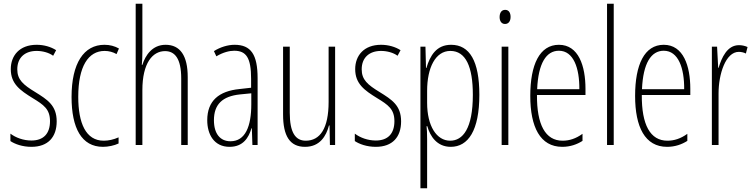

<svg xmlns="http://www.w3.org/2000/svg" viewBox="-20 -780 4051 1033"><path d="M285 -127C285 -213 235 -244 169 -285C105 -324 73 -351 73 -407C73 -471 115 -506 177 -506C209 -506 243 -497 266 -480L282 -510C254 -528 217 -539 177 -539C85 -539 38 -481 38 -408C38 -329 88 -294 156 -252C215 -216 249 -193 249 -128C249 -62 215 -24 149 -24C106 -24 65 -39 36 -61V-21C60 -5 100 10 149 10C239 10 285 -43 285 -127Z M534 10C562 10 595 3 618 -8V-41C591 -29 564 -23 538 -23C442 -23 401 -117 401 -259C401 -423 455 -506 543 -506C566 -506 588 -500 607 -489L620 -519C597 -532 571 -539 542 -539C431 -539 365 -440 365 -258C365 -91 419 10 534 10Z M746 -501V-760H710V0H746V-295C746 -441 801 -505 868 -505C920 -505 955 -466 955 -358V0H990V-365C990 -481 949 -539 871 -539C799 -539 762 -482 746 -431H743C745 -453 746 -470 746 -501Z M1242 -539C1205 -539 1164 -526 1131 -505L1144 -477C1181 -499 1215 -507 1240 -507C1305 -507 1331 -469 1331 -356V-308L1269 -301C1158 -290 1095 -238 1095 -133C1095 -58 1131 10 1215 10C1288 10 1318 -39 1333 -90H1335L1338 0H1366V-359C1366 -487 1330 -539 1242 -539ZM1271 -272 1332 -278V-219C1332 -100 1300 -20 1220 -20C1165 -20 1131 -60 1131 -133C1131 -218 1176 -262 1271 -272Z M1783 -529H1748V-232C1748 -89 1702 -23 1625 -23C1569 -23 1539 -68 1539 -173V-529H1503V-164C1503 -49 1539 10 1621 10C1701 10 1735 -48 1750 -105H1753L1755 0H1783Z M2138 -127C2138 -213 2088 -244 2022 -285C1958 -324 1926 -351 1926 -407C1926 -471 1968 -506 2030 -506C2062 -506 2096 -497 2119 -480L2135 -510C2107 -528 2070 -539 2030 -539C1938 -539 1891 -481 1891 -408C1891 -329 1941 -294 2009 -252C2068 -216 2102 -193 2102 -128C2102 -62 2068 -24 2002 -24C1959 -24 1918 -39 1889 -61V-21C1913 -5 1953 10 2002 10C2092 10 2138 -43 2138 -127Z M2407 -539C2328 -539 2294 -481 2274 -414H2272L2269 -529H2242V233H2278V-30C2278 -60 2277 -86 2275 -101H2279C2294 -47 2331 10 2405 10C2499 10 2559 -78 2559 -270C2559 -451 2507 -539 2407 -539ZM2403 -506C2486 -506 2524 -421 2524 -270C2524 -88 2470 -23 2402 -23C2329 -23 2278 -102 2278 -227V-291C2278 -416 2323 -506 2403 -506Z M2698 -727C2676 -727 2668 -708 2668 -688C2668 -667 2678 -651 2697 -651C2716 -651 2727 -666 2727 -689C2727 -709 2719 -727 2698 -727ZM2715 -529H2679V0H2715Z M2987 -539C2883 -539 2833 -432 2833 -264C2833 -97 2886 10 3005 10C3048 10 3084 -3 3114 -22V-60C3078 -34 3043 -23 3007 -23C2914 -23 2868 -109 2869 -269H3130V-302C3130 -425 3093 -539 2987 -539ZM2987 -507C3066 -507 3098 -413 3097 -300H2870C2876 -440 2919 -507 2987 -507Z M3282 0V-760H3246V0Z M3551 -539C3447 -539 3397 -432 3397 -264C3397 -97 3450 10 3569 10C3612 10 3648 -3 3678 -22V-60C3642 -34 3607 -23 3571 -23C3478 -23 3432 -109 3433 -269H3694V-302C3694 -425 3657 -539 3551 -539ZM3551 -507C3630 -507 3662 -413 3661 -300H3434C3440 -440 3483 -507 3551 -507Z M3956 -537C3892 -537 3863 -470 3846 -415H3844L3838 -529H3810V0H3846V-278C3846 -381 3884 -501 3955 -501C3969 -501 3984 -497 3993 -492L4002 -527C3987 -534 3970 -537 3956 -537Z"/></svg>

Font: Noto Sans Bengali ExtraCondensed ExtraLight
Style: Regular
Weight: 200
Width: 2
Designer: Joana Ranito - Universal Thirst; Jelle Bosma - Monotype Design Team
Foundry: Universal Thirst ehf.
Version: Version 3.000